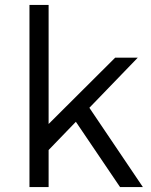

<svg xmlns="http://www.w3.org/2000/svg" viewBox="-20 -762 613 782"><path d="M100 0V-742H178V-257L449 -527H541L344 -323L562 0H469L289 -266L178 -151V0Z"/></svg>

Font: Trueno
Style: Lt
Weight: 300
Designer: Julieta Ulanovsky
Foundry: Julieta Ulanovsky
Version: Version 3.001b